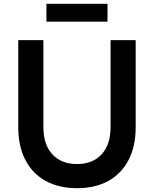

<svg xmlns="http://www.w3.org/2000/svg" viewBox="-20 -976 809 1009"><path d="M76 -307V-765H208V-309Q208 -216 255 -165Q302 -114 385 -114Q467 -114 514 -165Q561 -216 561 -309V-765H693V-307Q693 -207 655.5 -135Q618 -63 549 -25Q480 13 385 13Q290 13 220.5 -25Q151 -63 113.5 -135Q76 -207 76 -307ZM545 -956V-862H224V-956Z"/></svg>

Font: Application Semibold
Style: Regular
Weight: 600
Designer: Wei Huang
Foundry: Wei Huang
Version: Version 0.012